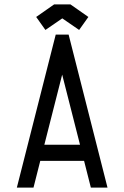

<svg xmlns="http://www.w3.org/2000/svg" viewBox="-20 -853 565 873"><path d="M300.3 -833 381.8 -775.9 339.8 -716.8 263.2 -769.5 186.5 -716.8 144.5 -775.9 226.1 -833ZM181.6 -194.8H343.8L262.7 -513.7ZM132.3 0H56.6L233.4 -695.8H292L468.8 0H393.1L362.3 -121.6H163.1Z"/></svg>

Font: Anka/Coder Condensed
Style: Regular
Weight: 400
Width: 4
Monospace: yes
Version: Version 1.100